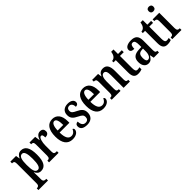

<svg xmlns="http://www.w3.org/2000/svg" viewBox="228 -2110 3692 3692"><g transform="rotate(-45 2074.0 -264.5)"><path d="M12 232H272V186H251C225 186 193 178 193 119V42C193 -2 192 -41 190 -71H194C217 -21 252 11 309 11C418 11 475 -75 475 -268C475 -461 417 -546 311 -546C248 -546 211 -508 188 -455H184L171 -536H16V-490H24C55 -490 78 -481 78 -421V117C78 177 46 186 20 186H12ZM280 -50C212 -50 193 -127 193 -270C193 -403 212 -485 281 -485C338 -485 360 -409 360 -270C360 -128 338 -50 280 -50Z M533 0H792V-46H769C736 -46 712 -54 712 -113V-276C712 -366 736 -470 782 -470C813 -470 821 -444 821 -389C882 -389 916 -416 916 -465C916 -514 890 -547 832 -547C767 -547 733 -499 709 -432H706L691 -536H536V-490H539C575 -490 598 -481 598 -422V-118C598 -55 572 -46 536 -46H533Z M1171 10C1285 10 1332 -51 1332 -97C1332 -118 1321 -130 1306 -135C1287 -90 1254 -52 1198 -52C1123 -52 1083 -118 1082 -262H1348V-305C1348 -463 1277 -547 1163 -547C1038 -547 967 -452 967 -264C967 -90 1037 10 1171 10ZM1235 -316H1083C1085 -429 1115 -492 1165 -492C1216 -492 1235 -422 1235 -316Z M1567 10C1676 10 1737 -53 1737 -151C1737 -241 1690 -281 1606 -321C1533 -355 1508 -375 1508 -425C1508 -469 1533 -496 1574 -496C1621 -496 1653 -460 1653 -391C1699 -391 1721 -414 1721 -452C1721 -502 1679 -546 1584 -546C1486 -546 1420 -495 1420 -398C1420 -309 1462 -271 1556 -225C1623 -192 1648 -169 1648 -123C1648 -73 1624 -41 1569 -41C1510 -41 1477 -88 1477 -165C1442 -165 1410 -147 1410 -98C1410 -29 1460 10 1567 10Z M2007 10C2121 10 2168 -51 2168 -97C2168 -118 2157 -130 2142 -135C2123 -90 2090 -52 2034 -52C1959 -52 1919 -118 1918 -262H2184V-305C2184 -463 2113 -547 1999 -547C1874 -547 1803 -452 1803 -264C1803 -90 1873 10 2007 10ZM2071 -316H1919C1921 -429 1951 -492 2001 -492C2052 -492 2071 -422 2071 -316Z M2236 0H2477V-46H2473C2437 -46 2415 -54 2415 -112V-316C2415 -398 2434 -476 2495 -476C2545 -476 2560 -425 2560 -340V0H2732V-46H2728C2692 -46 2673 -55 2673 -117V-352C2673 -488 2627 -547 2541 -547C2477 -547 2442 -520 2416 -458H2412L2402 -536H2240V-490H2244C2279 -490 2303 -481 2303 -423V-117C2303 -55 2278 -46 2242 -46H2236Z M2952 10C3001 10 3037 -1 3055 -9V-65C3037 -59 3019 -56 2997 -56C2958 -56 2944 -84 2944 -151V-483H3047V-536H2944V-659H2881C2873 -607 2862 -582 2846 -562C2830 -541 2806 -525 2769 -521V-483H2830V-146C2830 -30 2873 10 2952 10Z M3233 10C3297 10 3322 -24 3357 -79H3364L3379 0H3522V-46H3519C3482 -46 3470 -62 3470 -117V-375C3470 -501 3414 -547 3305 -547C3211 -547 3142 -513 3142 -449C3142 -405 3173 -384 3236 -384C3236 -451 3250 -493 3296 -493C3344 -493 3356 -449 3356 -373V-315L3290 -312C3168 -307 3109 -258 3109 -151C3109 -41 3165 10 3233 10ZM3275 -49C3240 -49 3225 -86 3225 -146C3225 -222 3248 -262 3319 -267L3357 -270V-191C3357 -109 3325 -49 3275 -49Z M3749 10C3798 10 3834 -1 3852 -9V-65C3834 -59 3816 -56 3794 -56C3755 -56 3741 -84 3741 -151V-483H3844V-536H3741V-659H3678C3670 -607 3659 -582 3643 -562C3627 -541 3603 -525 3566 -521V-483H3627V-146C3627 -30 3670 10 3749 10Z M4005 -635C4041 -635 4070 -654 4070 -698C4070 -743 4041 -761 4005 -761C3968 -761 3942 -743 3942 -698C3942 -654 3968 -635 4005 -635ZM3884 0H4134V-46H4125C4089 -46 4065 -59 4065 -119V-536H3885V-490H3897C3931 -490 3953 -477 3953 -421V-117C3953 -58 3929 -46 3893 -46H3884Z"/></g></svg>

Font: Noto Serif Armenian ExtraCondensed SemiBold
Style: Regular
Weight: 600
Width: 2
Designer: Monotype Design Team
Foundry: Monotype Imaging Inc.
Version: Version 2.008